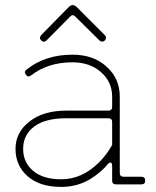

<svg xmlns="http://www.w3.org/2000/svg" viewBox="-20 -725 612 755"><path d="M142 -587 249 -696Q258 -705 266 -705Q274 -705 282 -697L392 -587Q396 -583 396.5 -578Q397 -573 394.5 -569Q392 -565 388.5 -563Q385 -561 380 -561.5Q375 -562 371 -566L275 -661Q266 -670 257 -661L163 -566Q152 -556 142 -566Q132 -576 142 -587ZM421 -155V-245Q421 -260 406 -260H241Q157 -260 114 -227Q71 -194 71 -140Q71 -86 110.5 -53Q150 -20 221 -20Q303 -20 370 -87Q400 -117 421 -155ZM265 -510Q349 -510 400 -462Q451 -416 451 -345V-45Q451 -30 466 -30H536Q551 -30 551 -15Q551 0 536 0H436Q421 0 421 -15V-71Q421 -82 417 -85Q413 -88 405 -81Q379 -48 332 -19Q282 10 221 10Q136 10 88.5 -32Q41 -74 41 -140Q41 -204 95.5 -247Q150 -290 241 -290H406Q421 -290 421 -305V-345Q421 -403 377 -441.5Q333 -480 265 -480Q169 -480 103 -429Q90 -419 82 -431Q73 -443 84 -451Q157 -510 265 -510Z"/></svg>

Font: ClassicType
Style: Regular
Weight: 400
Version: Version 1.004